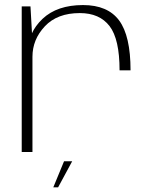

<svg xmlns="http://www.w3.org/2000/svg" viewBox="-20 -616 622 778"><path d="M464.5 -331H509Q509 -470.5 462.8 -533Q416.5 -595.5 316.5 -595.5Q211.5 -595.5 152.5 -539.8Q93.5 -484 93.5 -406.5L111.5 -386Q111.5 -456 161.8 -509.5Q212 -563 303.5 -563Q383.5 -563 424 -510.2Q464.5 -457.5 464.5 -331ZM68 0H111.5V-448.5L103.5 -590H68ZM196 143H215.5L272.5 37.5H239.5Z"/></svg>

Font: Anybody SemiExpanded ExtraLight
Style: Regular
Weight: 250
Width: 6
Version: Version 1.113;gftools[0.9.25]